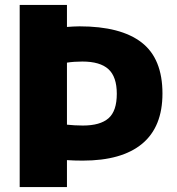

<svg xmlns="http://www.w3.org/2000/svg" viewBox="-20 -760 718 780"><path d="M60 0V-740H252V-650.5Q263.5 -651.5 276.8 -652.2Q290 -653 303 -653Q470.5 -653 555.2 -587.5Q640 -522 640 -380Q640 -244.5 557.5 -176Q475 -107.5 316 -107.5Q282.5 -107.5 252 -109.5V0ZM316.5 -250Q387 -250 420.8 -279.5Q454.5 -309 454.5 -379Q454.5 -448 420.5 -479Q386.5 -510 314.5 -510Q280.5 -510 252 -505.5V-253.5Q268 -252 283 -251Q298 -250 316.5 -250Z"/></svg>

Font: Encode Sans XBd
Style: Regular
Weight: 800
Designer: Multiple Designers
Foundry: Impallari Type
Version: Version 3.002; ttfautohint (v1.8.3) -l 8 -r 50 -G 200 -x 14 